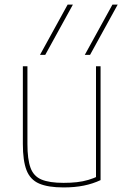

<svg xmlns="http://www.w3.org/2000/svg" viewBox="-20 -810 540 840"><path d="M374 -570H351L472 -790H495ZM178 -570H155L276 -790H299ZM258 10Q190 10 151 -7Q112 -24 96 -65.5Q80 -107 80 -180V-520H100V-180Q100 -113 113.5 -76Q127 -39 161.5 -24.5Q196 -10 258 -10Q290 -10 316.5 -13Q343 -16 366.5 -23Q390 -30 411 -40L400 -26V-520H420V-22Q386 -6 346.5 2Q307 10 258 10Z"/></svg>

Font: M PLUS Code Latin Thin
Style: Regular
Weight: 250
Designer: Coji Morishita
Foundry: UNDERFOREST DESIGN
Version: Version 1.002; ttfautohint (v1.8.3)